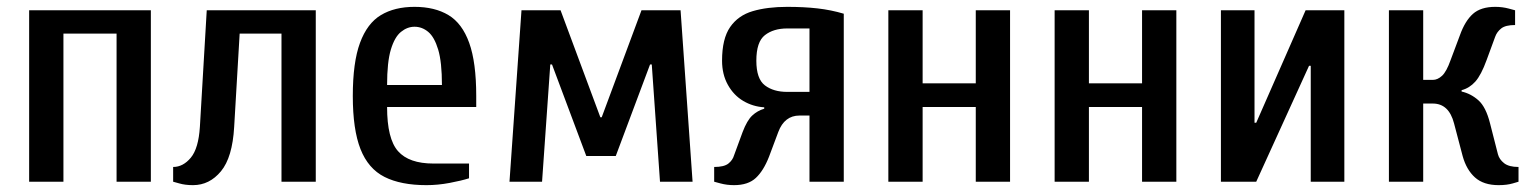

<svg xmlns="http://www.w3.org/2000/svg" viewBox="-20 -530 4459 560"><path d="M65 0V-500H420V0H320V-432H165V0Z M543 10Q520 10 503 5Q486 0 485 0V-43Q514 -43 536.5 -70Q559 -97 563 -160L583 -500H901V0H801V-432H679L663 -160Q658 -71 624.5 -30.5Q591 10 543 10Z M1224 10Q1149 10 1101.5 -14Q1054 -38 1031.5 -95Q1009 -152 1009 -250Q1009 -348 1030 -405Q1051 -462 1091 -486Q1131 -510 1189 -510Q1248 -510 1288 -486Q1328 -462 1348.5 -405Q1369 -348 1369 -250V-218H1109Q1109 -125 1141 -89Q1173 -53 1244 -53H1348V-10Q1326 -3 1291.5 3.5Q1257 10 1224 10ZM1109 -282H1269Q1269 -349 1258 -385.5Q1247 -422 1229 -437Q1211 -452 1189 -452Q1168 -452 1149.5 -437Q1131 -422 1120 -385.5Q1109 -349 1109 -282Z M1466 0 1501 -500H1615L1731 -188H1735L1851 -500H1965L2000 0H1905L1881 -342H1876L1776 -75H1690L1590 -342H1585L1561 0Z M2121 10Q2100 10 2081.5 5Q2063 0 2063 0V-43Q2092 -43 2104.5 -53Q2117 -63 2121 -77L2146 -145Q2159 -179 2174 -193Q2189 -207 2209 -213V-217Q2176 -219 2148 -235.5Q2120 -252 2103 -282.5Q2086 -313 2086 -353Q2086 -417 2109.5 -451Q2133 -485 2175.5 -497.5Q2218 -510 2276 -510Q2325 -510 2364.5 -505.5Q2404 -501 2441 -490V0H2341V-193H2312Q2268 -193 2250 -145L2223 -73Q2207 -32 2184.5 -11Q2162 10 2121 10ZM2276 -262H2341V-447H2276Q2236 -447 2211 -427.5Q2186 -408 2186 -353Q2186 -300 2211 -281Q2236 -262 2276 -262Z M2571 0V-500H2671V-287H2826V-500H2926V0H2826V-218H2671V0Z M3056 0V-500H3156V-287H3311V-500H3411V0H3311V-218H3156V0Z M3541 0V-500H3639V-172H3644L3788 -500H3901V0H3803V-338H3798L3644 0Z M4351 10Q4307 10 4282 -12.5Q4257 -35 4246 -75L4221 -170Q4206 -228 4159 -228H4131V0H4031V-500H4131V-297H4159Q4173 -297 4186 -309Q4199 -321 4211 -355L4238 -427Q4253 -469 4276 -489.5Q4299 -510 4341 -510Q4362 -510 4380.5 -505Q4399 -500 4399 -500V-457Q4371 -457 4358.5 -447Q4346 -437 4341 -423L4316 -355Q4300 -311 4283 -292Q4266 -273 4243 -267V-263Q4270 -257 4292 -237.5Q4314 -218 4326 -170L4349 -80Q4353 -65 4367 -54Q4381 -43 4409 -43V0Q4409 0 4392 5Q4375 10 4351 10Z"/></svg>

Font: Cuprum Medium
Style: Regular
Weight: 500
Designer: Jovanny Lemonad
Foundry: Jovanny Lemonad
Version: Version 3.000